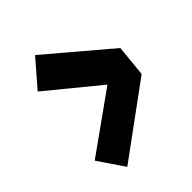

<svg xmlns="http://www.w3.org/2000/svg" viewBox="-188 -780 875 875"><g transform="rotate(-45 250.0 -342.0)"><path d="M122.5 -13.5 37.5 -138.5 323.5 -342.5 76.5 -545 185.5 -671 483 -419 468 -266.5Z"/></g></svg>

Font: Karla ExtraBold
Style: Italic
Weight: 800
Italic angle: -8°
Designer: Jonathan Pinhorn
Version: Version 2.004;gftools[0.9.33]